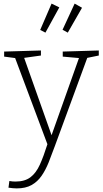

<svg xmlns="http://www.w3.org/2000/svg" viewBox="-20 -808 572 1065"><path d="M27 233 32 196Q42 198 50.5 198.5Q59 199 67 199Q117 199 148.5 175.5Q180 152 201 105.5Q222 59 243 -8L64 -486L3 -494V-522L207 -528V-500L114 -487L266 -58L418 -486L328 -494V-522L528 -528V-500L464 -487L284 3Q267 50 250 92.5Q233 135 210.5 167.5Q188 200 155 218.5Q122 237 73 237Q54 237 27 233ZM356 -627 327 -643 394 -788 435 -765ZM232 -627 203 -642 266 -788 309 -767Z"/></svg>

Font: Bitter Light
Style: Regular
Weight: 300
Designer: Sol Matas, and Bitter project Authors
Foundry: Sol Matas
Version: Version 2.001